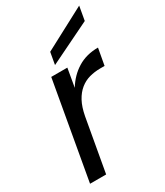

<svg xmlns="http://www.w3.org/2000/svg" viewBox="-195 -861 806 940"><g transform="rotate(-30 208.0 -391.0)"><path d="M117 0H26L123 -548H214L196 -444Q228 -497 277.5 -527.5Q327 -558 393 -558L376 -464H352Q319 -464 290 -456Q261 -448 237 -428.5Q213 -409 196 -377.5Q179 -346 170 -298ZM416 -782 402 -703 168 -589 180 -657Z"/></g></svg>

Font: SVN-Poppins
Style: Italic
Weight: 400
Italic angle: -10°
Designer: Ninad Kale (Devanagari), Jonny Pinhorn (Latin)
Foundry: Indian Type Foundry
Version: Version 3.002 2017; ttfautohint (v1.8.3)